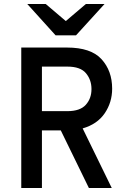

<svg xmlns="http://www.w3.org/2000/svg" viewBox="-20 -937 656 957"><path d="M392 -297 537 0H423L283 -287H189V0H86V-700H314Q433 -700 486 -642Q539 -584 539 -495Q539 -427 502 -372.5Q465 -318 392 -297ZM189 -383H316Q379 -383 407.5 -414.5Q436 -446 436 -493Q436 -539 408.5 -572Q381 -605 316 -605H189ZM116 -917H208L308 -832L408 -917H501L359 -761H257Z"/></svg>

Font: Overpass Mono Light
Style: Bold
Weight: 600
Monospace: yes
Designer: Delve Withrington, Dave Bailey
Foundry: Delve Fonts
Version: Version 1.000;DELV;Overpass